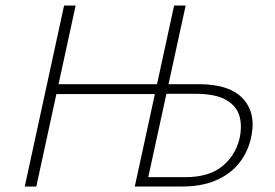

<svg xmlns="http://www.w3.org/2000/svg" viewBox="-20 -678 1001 698"><path d="M470 0 613 -658H655L519 -34H654Q738 -34 786 -72Q834 -110 850 -171Q861 -217 851 -254.5Q841 -292 802.5 -314.5Q764 -337 690 -337H572L577 -372H702Q817 -372 865.5 -317Q914 -262 891 -170Q878 -119 846 -81Q814 -43 763 -21.5Q712 0 643 0ZM70 0 213 -658H255L112 0ZM158 -336 166 -372H581L573 -336Z"/></svg>

Font: Ysabeau ExtraLight
Style: Italic
Weight: 250
Italic angle: -12°
Version: Version 2.000;gftools[0.9.27.dev2+g8671c4b]